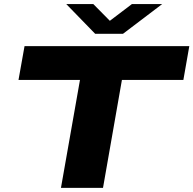

<svg xmlns="http://www.w3.org/2000/svg" viewBox="-20 -912 939 932"><path d="M767.1 -892.1 577.1 -748H441.9L301.8 -892.1H433.1L513.2 -811L620.1 -892.1ZM275.9 0 368.2 -523.9H69.8L99.1 -688H898.9L870.1 -523.9H571.8L480 0Z"/></svg>

Font: Archivo Expanded ExtraBold
Style: Italic
Weight: 800
Width: 7
Italic angle: -10°
Designer: Hector Gatti
Foundry: Omnibus-Type
Version: Version 2.001